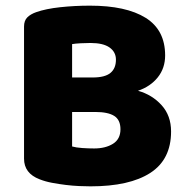

<svg xmlns="http://www.w3.org/2000/svg" viewBox="-20 -643 659 679"><path d="M235 -125Q249 -121 271 -119.5Q293 -118 313 -118Q353 -118 379.5 -134.5Q406 -151 406 -186Q406 -219 384 -233Q362 -247 317 -247H235ZM235 -369H308Q351 -369 370.5 -385Q390 -401 390 -432Q390 -459 367.5 -475Q345 -491 300 -491Q285 -491 265.5 -490Q246 -489 235 -487ZM300 16Q283 16 260 15Q237 14 212.5 11Q188 8 164 3.5Q140 -1 120 -9Q65 -30 65 -82V-549Q65 -570 76.5 -581.5Q88 -593 108 -600Q142 -612 193 -617.5Q244 -623 298 -623Q426 -623 495 -580Q564 -537 564 -447Q564 -402 538 -369.5Q512 -337 468 -322Q518 -308 551.5 -271Q585 -234 585 -178Q585 -79 511.5 -31.5Q438 16 300 16Z"/></svg>

Font: Baloo Bhaina
Style: Regular
Weight: 400
Designer: Manish Minz, Shuchita Grover and Ek Type
Foundry: Ek Type
Version: Version 1.443;PS 1.000;hotconv 16.6.51;makeotf.lib2.5.65220;